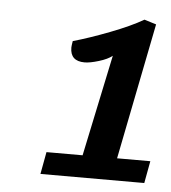

<svg xmlns="http://www.w3.org/2000/svg" viewBox="-38 -816 416 466"><g transform="rotate(5 170.0 -582.5)"><path d="M175 -439 227 -686Q216 -677 194.5 -670.5Q173 -664 160 -664Q125 -664 125 -697Q125 -701 127 -713Q166 -724 215.5 -743Q265 -762 296 -780L325 -771L259 -439H340L330 -385H77L87 -439Z"/></g></svg>

Font: Sansita SW
Style: Italic
Weight: 400
Italic angle: -11°
Designer: Pablo Cosgaya
Foundry: Omnibus-Type
Version: Version 1.000